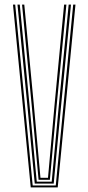

<svg xmlns="http://www.w3.org/2000/svg" viewBox="-20 -820 387 840"><path d="M114.5 0 36.8 -800H46.5L123 -8.5H224L300.2 -800H310.2L232.5 0ZM132 -16.8 100.5 -350 56.5 -800H66.5L109.5 -357.5L140.8 -25.2H206.2L237.2 -357.5L280.5 -800H290.5L246.5 -350L215 -16.8ZM148.8 -33.5 118.5 -361.5 76.5 -800H86.2L127.5 -367L157 -42H190L219.2 -367L260.5 -800H270.5L228.2 -361.5L198.2 -33.5Z"/></svg>

Font: Big Shoulders Inline Text ExtraLight
Style: Regular
Weight: 250
Version: Version 2.002